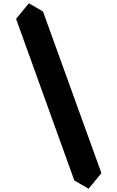

<svg xmlns="http://www.w3.org/2000/svg" viewBox="-20 -1005 715 1170"><path d="M598 50 520 145 165 -840 242 -935ZM242 -935 165 -840 78 -890 156 -985ZM165 -840 520 145 433 95 78 -890Z"/></svg>

Font: Nabla
Style: Regular
Weight: 400
Designer: Arthur Reinders Folmer
Foundry: Typearture
Version: Version 1.002